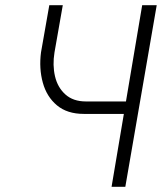

<svg xmlns="http://www.w3.org/2000/svg" viewBox="-20 -720 624 740"><path d="M303 -281H495L503 -329H311ZM528 -700 410 0H463L584 -700ZM222 -700H170L138 -518Q130 -456 145 -401.5Q160 -347 199.5 -314Q239 -281 303 -281L311 -329Q262 -329 232 -356Q202 -383 192 -426Q182 -469 190 -518Z"/></svg>

Font: Jost Light
Style: Italic
Weight: 300
Italic angle: -5°
Version: Version 3.710